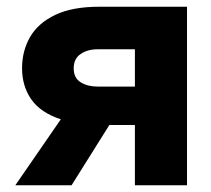

<svg xmlns="http://www.w3.org/2000/svg" viewBox="-20 -550 625 570"><path d="M25.5 0 160.5 -195.8Q100.2 -215.7 72.8 -255.1Q45.5 -294.5 45.5 -347.2Q45.5 -399.2 69.5 -440.5Q93.5 -481.8 144.2 -505.9Q194.8 -530 274.5 -530H535.2V0H380.5V-179H304.7L192.5 0ZM198.8 -347.2Q198.8 -318.5 219.4 -305.8Q240 -293 269.5 -293H380.5V-403.7H269.5Q240 -403.7 219.4 -389.7Q198.8 -375.8 198.8 -347.2Z"/></svg>

Font: Golos Text
Style: Regular
Weight: 400
Designer: A.Korolkova, Vitaly Kuzmin
Foundry: ParaType Ltd
Version: Version 2.004